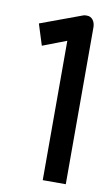

<svg xmlns="http://www.w3.org/2000/svg" viewBox="-74 -632 389 681"><g transform="rotate(10 121.0 -291.0)"><path d="M20 -535 44 -459 130 -492V10H213V-555C213 -575 202 -593 182 -592C178 -592 173 -592 169 -590Z"/></g></svg>

Font: Charger Pro
Style: BdNar
Weight: 700
Designer: Jasper
Foundry: Cannot Into Space Fonts
Version: Version 1.09